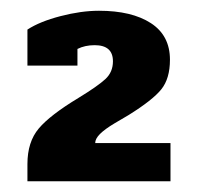

<svg xmlns="http://www.w3.org/2000/svg" viewBox="-20 -682 369 357"><path d="M31 -377Q31 -418 52 -443Q73 -468 126 -500Q162 -522 176 -535Q190 -548 190 -568Q190 -598 156 -598Q138 -598 124 -591V-560H31V-627Q54 -642 92.5 -652Q131 -662 164 -662Q225 -662 260.5 -639Q296 -616 296 -571Q296 -536 280 -516Q264 -496 219 -468Q212 -464 193.5 -453Q175 -442 166 -433Q157 -424 157 -416H297V-345H31Z"/></svg>

Font: Pridi SemiBold
Style: Regular
Weight: 600
Designer: Katatrad Team
Foundry: CadsonDemak
Version: Version 1.001